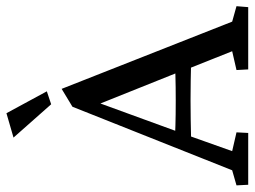

<svg xmlns="http://www.w3.org/2000/svg" viewBox="-119 -687 806 608"><g transform="rotate(-90 284.0 -383.0)"><path d="M2.9 0 1 -37.1 48.8 -50.8 250 -556.6 306.6 -590.8 519.5 -50.8 568.4 -37.1 565.4 0H368.2L366.2 -37.1L425.8 -50.8L368.2 -195.3L357.4 -225.6L251 -491.2L273.4 -503.9L171.9 -225.6L161.1 -196.3L109.4 -50.8L168.9 -37.1L167 0ZM139.6 -180.7V-232.4Q158.2 -231.4 190.4 -230.5Q222.7 -229.5 269.5 -229.5Q315.4 -229.5 348.1 -230.5Q380.9 -231.4 398.4 -232.4V-180.7Q365.2 -181.6 332.5 -182.1Q299.8 -182.6 269.5 -182.6Q240.2 -182.6 208.5 -182.1Q176.8 -181.6 139.6 -180.7ZM257.8 -624 152.3 -743.2 229.5 -765.6 298.8 -637.7Z"/></g></svg>

Font: Crimson Pro ExtraLight
Style: Regular
Weight: 400
Version: Version 1.002